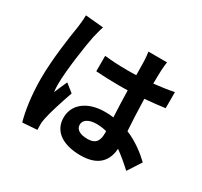

<svg xmlns="http://www.w3.org/2000/svg" viewBox="-161 -960 1278 1217"><g transform="rotate(30 478.0 -352.0)"><path d="M141 -747.2C141 -717.3 137.1 -681.1 133.2 -654.1C121.1 -581 94.1 -402 94.1 -258.9C94.1 -131 111.9 -23.1 131 43L237.9 35.2C236.9 22 236.9 6 236.9 -3.9C235.8 -13.8 239 -34.1 241.8 -47.9C251.8 -99.1 283 -196 310 -273.1L251.1 -320C237.2 -289.1 222.3 -257.1 209.2 -224.1C206.3 -243.3 206 -266 206 -285.2C206 -380.3 236.2 -588.1 250 -650.9C253.9 -668 266 -715.9 273.1 -735.1ZM619 -159.1C619 -103 598.7 -73.2 540.8 -73.2C490.8 -73.2 453.1 -89.8 453.1 -127.8C453.1 -163 489 -185 543 -185C568.9 -185 594.8 -182.2 619 -175.1ZM919 -120C875 -161.9 815 -209.9 736.2 -242.9C732.2 -306.8 728 -382.1 725.9 -474.1C777 -478 826.7 -484 872.9 -490.1V-608C827.8 -598 778.1 -592 726.9 -585.9C726.9 -627.8 728 -663 729 -683.9C730.1 -704.9 732.2 -728 735.1 -746.1H599.1C601.9 -726.9 605.1 -697.8 605.1 -683.9C606.2 -663 605.8 -625 606.9 -578.1C584.9 -577.1 562.1 -577.1 540.1 -577.1C484 -577.1 429 -579.9 375 -585.9V-473C431.1 -469.1 485.1 -467 540.1 -467C562.1 -467 584.9 -467 608 -468C609 -402 612.2 -333.1 615.1 -274.1C595.9 -277 574.9 -278.1 552.9 -278.1C424 -278.1 342 -212 342 -116.1C342 -16 424 39.1 554 39.1C682.9 39.1 734 -26.3 740.1 -116.1C777 -90.2 815 -57.9 855.1 -21Z"/></g></svg>

Font: Karasuma Gothic
Style: Bold
Weight: 700
Designer: Rasmus Andersson / Ryoko Nishizuka
Foundry: Genbu
Version: Version 1.00